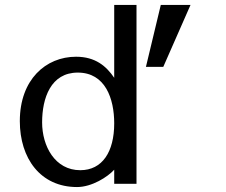

<svg xmlns="http://www.w3.org/2000/svg" viewBox="-20 -742 911 775"><path d="M150 -248C150 -346 185 -449 294 -449C405 -449 441 -344 441 -244C441 -129 393 -55 304 -55C202 -55 150 -152 150 -248ZM531 -722H441V-428C409 -475 365 -513 287 -513C165 -513 60 -421 60 -253C60 -103 143 13 291 13C351 13 415 -28 441 -57V0H531ZM629 -722 569 -472H639L749 -722Z"/></svg>

Font: Perun
Style: Regular
Weight: 400
Foundry: Copyright (c) Stefan Peev, Context Ltd, 2016
Version: Version 1.089